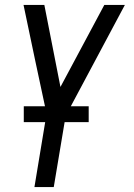

<svg xmlns="http://www.w3.org/2000/svg" viewBox="-20 -540 540 775"><path d="M119 215 168 -81 122 -296 75 -520H159L224 -189L401 -520H484L245 -72L197 215ZM76 -47V-111H338V-47Z"/></svg>

Font: Iosevka SS04 Oblique
Style: Regular
Weight: 400
Italic angle: -9°
Monospace: yes
Designer: Belleve Invis
Foundry: Belleve Invis
Version: Version 19.0.0; ttfautohint (v1.8.4)